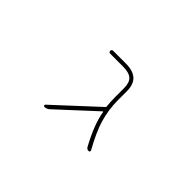

<svg xmlns="http://www.w3.org/2000/svg" viewBox="-66 -850 1132 1132"><g transform="rotate(45 500.0 -283.5)"><path d="M698.2 -23.4Q683.6 -23.4 676.8 -36.1Q611.3 -156.2 596.7 -242.2L595.7 -246.1Q594.7 -251 591.8 -248L362.3 -36.1Q348.6 -23.4 330.1 -23.4Q325.2 -23.4 323.2 -28.3Q322.3 -30.3 322.3 -32.2Q322.3 -34.2 324.2 -36.1L585.9 -278.3Q588.9 -281.2 587.9 -286.1Q584 -319.3 584 -358.4V-432.6Q584 -479.5 562 -499.5Q540 -519.5 488.3 -519.5H382.8Q377 -519.5 373.5 -522.9Q370.1 -526.4 370.1 -531.2Q370.1 -536.1 373.5 -540Q377 -543.9 382.8 -543.9H488.3Q548.8 -543.9 578.6 -516.6Q608.4 -489.3 608.4 -432.6V-358.4Q608.4 -279.3 630.9 -203.1Q651.4 -133.8 706.1 -36.1Q707 -34.2 707 -32.2Q707 -30.3 705.1 -27.3Q703.1 -23.4 698.2 -23.4Z"/></g></svg>

Font: Rounded-X Mgen+ 1mn thin
Style: Regular
Weight: 100
Designer: [Source Han Sans]
Ryoko NISHIZUKA  (kana & ideographs); Paul D. Hunt (Latin, Greek & Cyrillic); Wenlong ZHANG  (bopomofo
Version: Version 1.059.20150602